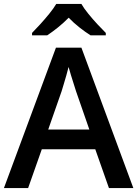

<svg xmlns="http://www.w3.org/2000/svg" viewBox="-20 -960 701 980"><path d="M536.1 0 466.3 -198.2H193.4L123.5 0H0L265.6 -716.8H395.5L660.6 0ZM436 -298.8 368.2 -494.1Q364.3 -506.8 356.9 -529.8Q349.6 -552.7 342 -577.1Q334.5 -601.6 330.1 -618.2Q325.2 -598.1 318.1 -573.5Q311 -548.8 304.4 -527.1Q297.9 -505.4 294.4 -494.1L226.1 -298.8ZM395.5 -939.9Q408.2 -917.5 430.7 -889.9Q453.1 -862.3 477.3 -836.2Q501.5 -810.1 520 -792V-779.8H441.9Q415.5 -796.4 386 -819.6Q356.4 -842.8 330.6 -869.6Q304.2 -842.8 275.6 -819.8Q247.1 -796.9 221.2 -779.8H143.6V-792Q162.1 -810.5 185.8 -836.7Q209.5 -862.8 231.7 -890.1Q253.9 -917.5 267.1 -939.9Z"/></svg>

Font: Open Sans SemiBold
Style: Regular
Weight: 600
Designer: Monotype Design Team
Foundry: Monotype Imaging Inc.
Version: Version 3.003; ttfautohint (v1.8.4)